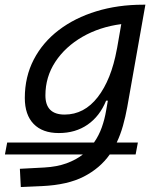

<svg xmlns="http://www.w3.org/2000/svg" viewBox="-62 -542 667 797"><path d="M-41.5 99.1 -32.2 49.8H328.1Q348.6 20.5 360.6 -13.4Q372.6 -47.4 378.4 -82.5L385.7 -124H378.4Q352.1 -59.6 301.8 -24.7Q251.5 10.3 182.1 10.3Q114.3 10.3 77.6 -27.6Q41 -65.4 41 -135.3Q41 -223.1 78.1 -294.7Q115.2 -366.2 181.9 -417Q248.5 -467.8 337.9 -495.1Q427.2 -522.5 532.2 -522.5H541.5L466.3 -98.1Q459 -57.6 448.5 -20.3Q438 17.1 422.4 49.8H510.3L501 99.1H393.6Q353.5 156.2 286.1 190.9Q218.8 225.6 112.3 230.5L24.4 234.4L20.5 158.7L122.1 153.3Q174.3 150.4 213.9 136Q253.4 121.6 282.2 99.1ZM441.4 -441.9Q351.6 -430.2 280.3 -389.2Q209 -348.1 167.7 -285.4Q126.5 -222.7 126.5 -146Q126.5 -66.4 206.1 -66.4Q287.6 -66.4 343.8 -138.9Q399.9 -211.4 422.9 -336.9L424.3 -343.8Z"/></svg>

Font: Cascadia Mono PL SemiLight
Style: Italic
Weight: 350
Italic angle: -10°
Monospace: yes
Designer: Aaron Bell
Foundry: Saja Typeworks
Version: Version 2404.023; ttfautohint (v1.8.4)